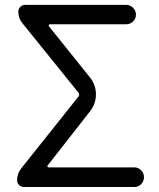

<svg xmlns="http://www.w3.org/2000/svg" viewBox="-20 -753 641 773"><path d="M76.2 0Q65.4 0 57.1 -7.8Q48.8 -15.6 48.8 -27.3Q48.8 -54.7 66.4 -76.2L295.9 -364.3Q301.8 -372.1 295.9 -379.9L71.3 -658.2Q53.7 -678.7 53.7 -706.1Q53.7 -716.8 61.5 -725.1Q69.3 -733.4 81.1 -733.4H488.3Q503.9 -733.4 515.6 -721.7Q527.3 -710 527.3 -693.8Q527.3 -677.7 515.6 -666.5Q503.9 -655.3 488.3 -655.3H180.7Q177.7 -655.3 176.3 -652.3Q174.8 -649.4 176.8 -647.5L342.8 -440.4Q366.2 -411.1 366.2 -373Q366.2 -335.9 343.8 -306.6L171.9 -86.9Q169.9 -84 171.4 -81.5Q172.9 -79.1 175.8 -79.1H520.5Q537.1 -79.1 548.3 -67.4Q559.6 -55.7 559.6 -39.6Q559.6 -23.4 548.3 -11.7Q537.1 0 520.5 0Z"/></svg>

Font: Gen Jyuu GothicX Regular
Style: Regular
Weight: 400
Designer: [Source Han Sans]
Ryoko NISHIZUKA  (kana & ideographs); Paul D. Hunt (Latin, Greek & Cyrillic); Wenlong ZHANG  (bopomofo
Version: Version 1.002.20150607